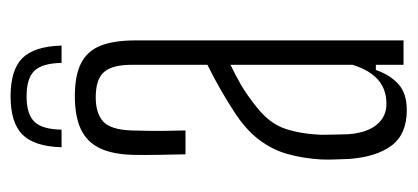

<svg xmlns="http://www.w3.org/2000/svg" viewBox="-228 -536 770 354"><g transform="rotate(-90 157.0 -359.0)"><path d="M156.5 -724.5Q205 -724.5 226.8 -702.8Q248.5 -681 250 -630.5H218Q217.5 -665.5 203.8 -680.2Q190 -695 156.5 -695Q123 -695 109.2 -680.2Q95.5 -665.5 95 -630.5H62.5Q64 -681 86 -702.8Q108 -724.5 156.5 -724.5ZM131 6Q87 6 66 -21.5Q45 -49 41 -99.5Q40.5 -113 40 -126Q39.5 -139 40 -152Q42 -185.5 50 -213.8Q58 -242 76.2 -266.2Q94.5 -290.5 127.5 -312Q147.5 -325 169.8 -337.8Q192 -350.5 214.5 -361.5V-501.5Q214.5 -537 201.2 -552.2Q188 -567.5 154.5 -567.5Q125.5 -567.5 110.2 -554Q95 -540.5 93.5 -502Q93 -489.5 92.8 -472.2Q92.5 -455 92.8 -436.5Q93 -418 93.5 -402H49.5Q49 -425 48.5 -451.5Q48 -478 48.5 -499Q49.5 -537 61 -560.5Q72.5 -584 96 -595Q119.5 -606 156.5 -606Q195 -606 217.5 -594.5Q240 -583 249.8 -558.5Q259.5 -534 259.5 -494.5V0H214.5V-51H205Q196 -25 179 -9.5Q162 6 131 6ZM142.5 -31.5Q169.5 -31.5 187.2 -47.2Q205 -63 214.5 -94V-319Q197.5 -311 179 -300.5Q160.5 -290 135.5 -270Q106 -246.5 96.5 -217.8Q87 -189 85.5 -152Q85.5 -143.5 85.8 -129.8Q86 -116 86.5 -102Q89 -68 103.8 -49.8Q118.5 -31.5 142.5 -31.5Z"/></g></svg>

Font: Big Shoulders Display Thin Light
Style: Regular
Weight: 300
Version: Version 2.002